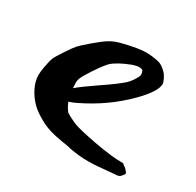

<svg xmlns="http://www.w3.org/2000/svg" viewBox="-96 -515 616 602"><g transform="rotate(30 212.5 -213.5)"><path d="M129.9 -215.8Q129.9 -212.9 130.4 -206.5Q130.9 -200.2 130.9 -195.3Q151.4 -212.9 199.7 -245.6Q248 -278.3 268.6 -296.9Q283.2 -311.5 292 -329.1Q294.9 -334 294.9 -339.8Q294.9 -345.7 291 -353.5Q285.2 -356.4 277.3 -356.4Q269.5 -356.4 254.9 -351.6Q209 -334 189.5 -315.4Q168.9 -293 140.6 -246.1Q129.9 -228.5 129.9 -215.8ZM398.4 -32.2Q393.6 -27.3 378.9 -27.3Q378.9 -27.3 359.4 -25.4Q312.5 -20.5 286.1 -20.5Q252 -20.5 217.8 -27.3Q210.9 -29.3 199.7 -31.2Q188.5 -33.2 186.5 -33.2Q130.9 -42 101.6 -59.6Q73.2 -75.2 58.6 -89.8Q39.1 -109.4 28.3 -131.8Q16.6 -155.3 16.6 -176.8Q16.6 -190.4 19.5 -205.1Q24.4 -232.4 28.3 -242.2Q32.2 -252 51.8 -281.2Q67.4 -304.7 75.2 -313.5Q83 -322.3 109.4 -344.7Q136.7 -368.2 152.8 -377.9Q168.9 -387.7 192.4 -393.6Q247.1 -407.2 274.4 -407.2Q296.9 -407.2 321.3 -401.4Q334 -398.4 350.6 -381.8Q357.4 -375 362.8 -363.3Q368.2 -351.6 368.2 -347.7Q368.2 -319.3 317.4 -268.6Q252.9 -204.1 168 -163.1Q155.3 -156.2 139.6 -151.4Q146.5 -133.8 156.2 -122.1Q165 -115.2 188.5 -104.5Q203.1 -97.7 241.7 -89.4Q280.3 -81.1 310.1 -76.7Q339.8 -72.3 342.8 -72.3Q358.4 -70.3 384.8 -70.3Q388.7 -66.4 392.6 -64Q396.5 -61.5 398.4 -59.6Q408.2 -49.8 408.2 -45.9Q408.2 -42 398.4 -32.2Z"/></g></svg>

Font: Shelly2023
Style: Regular
Weight: 400
Version: Version 0.2